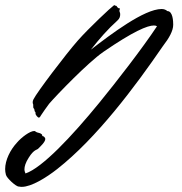

<svg xmlns="http://www.w3.org/2000/svg" viewBox="-230 -443 707 746"><path d="M403 -264C427 -295 443 -323 443 -347C443 -359 442 -400 420 -400C415 -405 407 -408 398 -408C330 -408 201 -310 123 -250C156 -292 189 -330 226 -363C236 -372 237 -380 237 -388C237 -395 234 -396 234 -401C234 -402 234 -404 235 -406C236 -408 236 -409 236 -409C236 -412 232 -409 228 -413C223 -417 225 -421 218 -421C218 -421 216 -423 214 -423C213 -423 213 -422 211 -421C203 -416 116 -335 72 -285C27 -234 -87 -84 -100 -57C-102 -53 -103 -49 -103 -46C-103 -42 -102 -39 -101 -37C-101 -26 -101 -24 -99 -22C-94 -17 -98 -12 -93 -8C-92 -7 -92 -7 -92 -2C-92 4 -83 14 -79 14C-76 14 -73 10 -70 4C-63 -6 -50 -26 -39 -40C-7 -77 112 -200 171 -241C289 -322 343 -344 368 -344C373 -344 377 -343 380 -341C323 -255 223 -126 156 -44C48 88 -66 209 -131 231C-133 226 -135 221 -135 215C-135 204 -131 189 -118 169C-98 137 -85 139 -82 135C-74 127 -54 109 -54 97C-54 95 -55 92 -58 89C-63 84 -66 88 -66 83C-66 77 -75 74 -84 72C-92 70 -92 66 -97 66C-114 66 -147 91 -164 111C-190 139 -210 179 -210 214C-210 221 -209 229 -207 236C-204 249 -168 282 -157 282H-155C-152 283 -148 283 -145 283C-108 283 -50 247 -8 214C145 94 294 -105 403 -264Z"/></svg>

Font: Oregano
Style: Italic
Weight: 400
Italic angle: -12°
Designer: Astigmatic (AOETI)
Foundry: Astigmatic (AOETI)
Version: Version 1.000